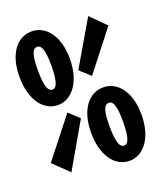

<svg xmlns="http://www.w3.org/2000/svg" viewBox="-138 -824 777 924"><g transform="rotate(-20 250.0 -361.5)"><path d="M134 -358C206 -358 263 -431 263 -549C263 -667 206 -735 134 -735C60 -735 5 -667 5 -549C5 -431 60 -358 134 -358ZM134 -437C113 -437 99 -463 99 -549C99 -635 113 -656 134 -656C154 -656 168 -635 168 -549C168 -463 154 -437 134 -437ZM366 12C438 12 495 -60 495 -178C495 -296 438 -364 366 -364C292 -364 237 -296 237 -178C237 -60 292 12 366 12ZM366 -66C345 -66 331 -92 331 -178C331 -264 345 -285 366 -285C386 -285 400 -264 400 -178C400 -92 386 -66 366 -66ZM83 -32 215 -261 163 -309 5 -108ZM416 -711 282 -482 335 -434 492 -635Z"/></g></svg>

Font: Noto Sans Mono CJK JP Bold
Style: Regular
Weight: 700
Designer: Ryoko NISHIZUKA (kana & ideographs); Paul D. Hunt (Latin, Greek & Cyrillic); Wenlong ZHANG (bopomofo); Sandoll Communica
Foundry: Adobe Systems Incorporated
Version: Version 1.004;PS 1.004;hotconv 1.0.82;makeotf.lib2.5.63406